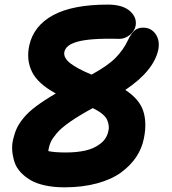

<svg xmlns="http://www.w3.org/2000/svg" viewBox="-20 -718 740 826"><path d="M256.8 87.9Q211.4 87.9 174.3 79.8Q137.2 71.8 112.3 57.4Q87.4 43 69.1 23.4Q50.8 3.9 43 -19.3Q35.2 -42.5 32.7 -68.4Q30.3 -94.2 37.1 -121.1Q43.5 -147.5 53 -167.5Q62.5 -187.5 82 -211.4Q101.6 -235.4 135.7 -261Q169.9 -286.6 220.2 -315.9Q143.1 -357.4 117.7 -408.9Q92.3 -460.4 106 -522.9Q125 -607.4 208.7 -652.8Q292.5 -698.2 443.8 -698.2Q508.3 -698.2 539.6 -669.9Q570.8 -641.6 563 -605Q557.6 -582.5 536.9 -566.4Q516.1 -550.3 492.2 -550.8Q428.2 -552.7 383.1 -549.3Q337.9 -545.9 311.5 -538.1Q285.2 -530.3 272.5 -519.5Q259.8 -508.8 256.8 -494.1Q252.4 -469.7 281.5 -446.5Q310.5 -423.3 374 -397Q444.3 -435.5 477.5 -469.5Q510.7 -503.4 529.8 -543.9Q543 -571.8 557.6 -585.4Q572.3 -599.1 595.2 -599.1Q629.9 -599.1 649.2 -571.8Q668.5 -544.4 661.1 -504.9Q642.1 -413.6 519 -331.1Q579.1 -292 595.9 -241.5Q612.8 -190.9 599.1 -123Q590.8 -80.1 566.4 -43.2Q542 -6.3 501.2 23.7Q460.4 53.7 397.7 70.8Q335 87.9 256.8 87.9ZM189 -76.2Q189 -74.7 188.5 -72Q188 -69.3 188 -67.9Q215.3 -62 263.2 -62Q310.1 -62 347.2 -70.3Q384.3 -78.6 411.6 -99.6Q439 -120.6 445.8 -152.8Q449.2 -163.6 447.8 -176.8Q446.3 -189.9 440.9 -202.4Q435.5 -214.8 419.7 -228Q403.8 -241.2 378.9 -252.9Q319.8 -220.7 281 -193.6Q242.2 -166.5 223.9 -144.5Q205.6 -122.6 199 -108.6Q192.4 -94.7 189 -76.2Z"/></svg>

Font: Shantell Sans Irregular Bouncy
Style: Bold Italic
Weight: 700
Italic angle: -11.31°
Designer: Stephen Nixon, Anya Danilova, Shantell Martin
Foundry: Arrow Type
Version: Version 1.006;[9816181b4]